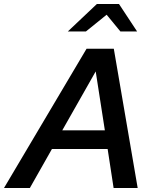

<svg xmlns="http://www.w3.org/2000/svg" viewBox="-69 -945 772 965"><path d="M-49 0 366 -700H503L623 0H502L472 -196H192L81 0ZM244 -290H458L412 -586ZM272 -787 418 -925H529L620 -787H536L467 -871L363 -787Z"/></svg>

Font: Red Hat Text SemiBold
Style: Italic
Weight: 600
Italic angle: -12°
Designer: Pentagram, MCKL
Foundry: Pentagram, MCKL
Version: Version 1.023